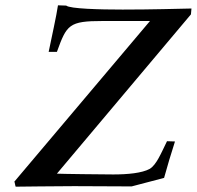

<svg xmlns="http://www.w3.org/2000/svg" viewBox="-20 -701 740 722"><path d="M34 -18C35 -18 38 1 39 1C63 1 177 -1 259 -1C337 -1 403 0 475 0L597 -32C609 -76 623 -122 638 -169L608 -170C585 -123 568 -81 543 -66C514 -50 460 -45 406 -45C375 -45 203 -47 194 -48L698 -647L700 -669C644 -668 554 -665 441 -665C354 -665 243 -668 229 -680L198 -681C193 -645 173 -555 163 -506H194C231 -608 239 -622 366 -622H544Z"/></svg>

Font: KpRoman
Style: SemiboldItalic
Weight: 600
Italic angle: -11°
Version: Version 0.66